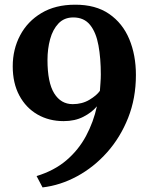

<svg xmlns="http://www.w3.org/2000/svg" viewBox="-20 -773 658 837"><path d="M307 -752.5Q396.5 -753 455.5 -712.5Q514.5 -672 543.5 -602.5Q572.5 -533 572.5 -446Q572.5 -344.5 538.5 -259Q504.5 -173.5 446.8 -108.8Q389 -44 316 -4.5Q243 35 165.5 44L139.5 -5.5Q216.5 -29 269.5 -74.2Q322.5 -119.5 355 -180.2Q387.5 -241 402.5 -309.5Q380 -282.5 343.2 -263.8Q306.5 -245 257.5 -245Q193.5 -245 143.2 -274Q93 -303 64.2 -356.8Q35.5 -410.5 35.5 -484Q35.5 -558 67.8 -619Q100 -680 160.8 -716.2Q221.5 -752.5 307 -752.5ZM297 -319Q338 -319 369.8 -338Q401.5 -357 415.5 -377Q416.5 -393 418 -411.8Q419.5 -430.5 419.5 -448.5Q419.5 -519 409.2 -575.2Q399 -631.5 372.8 -664.2Q346.5 -697 299.5 -697Q260 -697 235 -670.8Q210 -644.5 198.5 -602.2Q187 -560 187 -511.5Q187 -413.5 216.2 -366.2Q245.5 -319 297 -319Z"/></svg>

Font: Merriweather Text Regular
Style: Bold
Weight: 700
Designer: Eben Sorkin
Foundry: Eben Sorkin
Version: Version 2.100; ttfautohint (v1.7.19-72a1) -l 8 -r 50 -G 200 